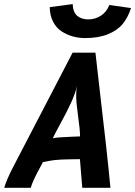

<svg xmlns="http://www.w3.org/2000/svg" viewBox="-54 -899 647 919"><path d="M367.7 -806.2Q401.9 -806.2 429.2 -824Q456.5 -841.8 469.2 -875L573.2 -860.4Q558.1 -814.5 533.2 -784.2Q508.3 -753.9 463.1 -735.4Q418 -716.8 353.5 -716.8Q322.3 -716.8 293.7 -724.9Q265.1 -732.9 240.2 -749.3Q215.3 -765.6 200 -795.4Q184.6 -825.2 184.1 -864.7L293.9 -879.4Q295.4 -839.8 315.9 -823Q336.4 -806.2 367.7 -806.2ZM329.1 -246.1V-249.5Q329.1 -276.4 319.8 -342.5Q310.5 -408.7 310.5 -441.9Q310.5 -467.8 314.5 -487.3Q306.2 -450.7 285.4 -405.8Q264.6 -360.8 236.3 -309.3Q208 -257.8 198.7 -237.3Q212.4 -240.2 234.1 -241.7Q255.9 -243.2 286.6 -244.4Q317.4 -245.6 329.1 -246.1ZM293.5 -647H402.8Q410.6 -574.7 426 -443.8Q441.4 -313 453.4 -205.1Q465.3 -97.2 474.6 0H339.8Q337.9 -22 334.2 -67.9Q330.6 -113.8 328.6 -137.2Q317.4 -137.2 294.4 -136.7Q271.5 -136.2 262.2 -136Q252.9 -135.7 235.6 -135Q218.3 -134.3 207.3 -132.8Q196.3 -131.3 181.4 -128.9Q166.5 -126.5 151.4 -123L127.9 -79.1Q99.6 -25.4 93.3 0H-33.7Q-23.9 -37.1 13.7 -108.9Q60.5 -198.7 153.8 -378.2Q247.1 -557.6 293.5 -647Z"/></svg>

Font: Fantasque Sans Mono
Style: Bold Italic
Weight: 700
Italic angle: -11°
Monospace: yes
Designer: Jany Belluz
Version: Version 1.7.1